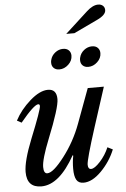

<svg xmlns="http://www.w3.org/2000/svg" viewBox="-65 -1049 722 1104"><g transform="rotate(-5 296.5 -496.5)"><path d="M169 -62Q203 -62 267.5 -146Q332 -230 369 -330L443 -530H536L462 -301Q404 -120 404 -91Q404 -65 422 -65Q442 -65 474.5 -100.5Q507 -136 526 -181L556 -166Q528 -97 475 -43.5Q422 10 372 10Q343 10 331 -11Q319 -32 319 -75Q319 -115 326 -150L323 -153Q232 10 129 10Q45 10 45 -80Q45 -143 95 -268Q160 -429 160 -451Q160 -462 151 -462Q127 -462 47 -365L21 -379Q53 -440 110 -490Q167 -540 214 -540Q264 -540 264 -482Q264 -433 194 -259Q148 -144 148 -100Q148 -62 169 -62ZM248 -709Q254 -734 275 -750.5Q296 -767 321 -767Q342 -767 354 -755Q366 -743 366 -724Q366 -695 342.5 -673Q319 -651 290 -651Q270 -651 258 -662.5Q246 -674 246 -693Q246 -703 248 -709ZM415 -709Q421 -734 442 -750.5Q463 -767 488 -767Q509 -767 521 -755Q533 -743 533 -724Q533 -695 509.5 -673Q486 -651 457 -651Q437 -651 425 -662.5Q413 -674 413 -693Q413 -703 415 -709ZM394 -851H347L477 -970Q513 -1003 544 -1003Q561 -1003 571.5 -993.5Q582 -984 582 -968Q582 -940 531 -916Z"/></g></svg>

Font: Libre Baskerville
Style: Italic
Weight: 400
Italic angle: -15°
Designer: Pablo Impallari, Rodrigo Fuenzalida
Foundry: Pablo Impallari, Rodrigo Fuenzalida
Version: Version 1.051;Glyphs 3.2.3 (3260)